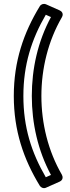

<svg xmlns="http://www.w3.org/2000/svg" viewBox="-20 -779 364 1002"><path d="M219 146C144 17 102 -115 102 -278C102 -441 145 -575 219 -702L246 -690C177 -562 146 -420 146 -278C146 -136 178 8 246 134ZM188 191C194 200 207 206 219 201L291 169C311 160 308 142 303 133C231 9 196 -135 196 -278C196 -421 231 -565 303 -689C314 -708 301 -721 291 -725L219 -757C209 -761 195 -758 188 -747C103 -608 52 -459 52 -278C52 -97 103 52 188 191Z"/></svg>

Font: Falling Sky
Style: Ou
Weight: 400
Designer: Paul D. Hunt
Foundry: Adobe Systems Incorporated
Version: Version 1.02